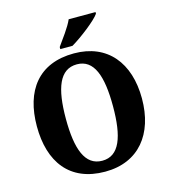

<svg xmlns="http://www.w3.org/2000/svg" viewBox="-133 -1037 1022 1153"><g transform="rotate(-15 377.5 -460.5)"><path d="M307 -784V-771H383C446 -808 546 -886 569 -921V-931H402C383 -886 335 -824 307 -784ZM378 10C587 10 704 -137 704 -358C704 -580 587 -725 379 -725C158 -725 51 -580 51 -359C51 -137 158 10 378 10ZM378 -58C271 -58 231 -169 231 -358C231 -547 271 -657 379 -657C485 -657 524 -547 524 -358C524 -169 485 -58 378 -58Z"/></g></svg>

Font: Noto Serif Hebrew SemiCondensed ExtraBold
Style: Regular
Weight: 800
Width: 4
Designer: Monotype Design Team
Foundry: Monotype Imaging Inc.
Version: Version 2.004